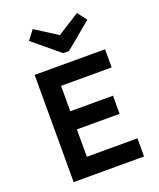

<svg xmlns="http://www.w3.org/2000/svg" viewBox="-162 -997 904 1094"><g transform="rotate(-20 290.0 -449.5)"><path d="M92 0V-650H519V-540H212V-386H471V-276H212V-110H519V0ZM287 -711 128 -843 171 -899 305 -814 439 -899 482 -843 323 -711Z"/></g></svg>

Font: Sometype Mono
Style: Bold
Weight: 700
Monospace: yes
Designer: Ryoichi Tsunekawa
Foundry: Dharma Type
Version: Version 1.000; ttfautohint (v1.8.3)